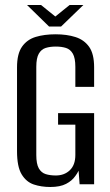

<svg xmlns="http://www.w3.org/2000/svg" viewBox="-20 -736 441 767"><path d="M181 11Q145 11 115 1Q85 -9 66.5 -39.5Q48 -70 48 -132V-467Q48 -521 68 -549.5Q88 -578 122.5 -588.5Q157 -599 202 -599Q247 -599 281.5 -588Q316 -577 336 -549Q356 -521 356 -467V-389H281V-469Q281 -504 271 -521.5Q261 -539 243.5 -544.5Q226 -550 203 -550Q180 -550 162.5 -544.5Q145 -539 135 -521.5Q125 -504 125 -469V-117Q125 -81 135 -63.5Q145 -46 162.5 -40.5Q180 -35 203 -35Q237 -35 259 -56Q281 -77 281 -117V-238H212V-284H356V0H298L294 -54Q291 -48 287.5 -42.5Q284 -37 281 -33Q268 -14 244 -1.5Q220 11 181 11ZM176 -630 88 -716H144L201 -670L258 -716H313L224 -630Z"/></svg>

Font: Alumni Sans Thin Medium
Style: Regular
Weight: 500
Version: Version 1.018